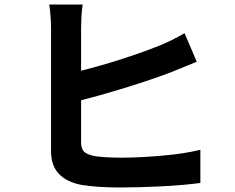

<svg xmlns="http://www.w3.org/2000/svg" viewBox="-20 -808 1040 850"><path d="M339 -364V-179Q339 -147 354.5 -134.5Q370 -122 404 -116Q452 -110 519 -110Q598 -110 699.5 -119Q801 -128 867 -145V2Q793 12 693.5 17Q594 22 511 22Q414 22 343 11Q277 -1 241.5 -37.5Q206 -74 206 -139V-684Q206 -701 204 -732Q202 -763 198 -788H346Q342 -764 340.5 -734.5Q339 -705 339 -684V-495Q431 -518 525 -548.5Q619 -579 688 -607Q740 -628 797 -661L851 -535Q849 -534 847 -533Q787 -508 734 -487Q655 -457 547.5 -423.5Q440 -390 339 -364Z"/></svg>

Font: Source Han Sans CN Bold
Style: Bold
Weight: 700
Designer: Ryoko NISHIZUKA 西塚涼子 (kana & ideographs); Paul D. Hunt (Latin, Greek & Cyrillic); Wenlong ZHANG 张文龙 (bopomofo); Sandoll 
Foundry: Adobe Systems Incorporated
Version: Version 1.00;May 30, 2023;FontCreator 11.5.0.2422 32-bit